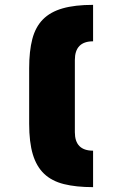

<svg xmlns="http://www.w3.org/2000/svg" viewBox="-20 -770 463 790"><path d="M288 -226Q288 -150 363 -150V0Q293 0 243 -12.5Q193 -25 161.5 -55Q130 -85 115 -135Q100 -185 100 -261V-489Q100 -560 113 -609.5Q126 -659 156.5 -690Q187 -721 237.5 -735.5Q288 -750 363 -750V-600Q288 -600 288 -523Z"/></svg>

Font: Black Han Sans
Style: Regular
Weight: 400
Width: 7
Designer: ZESSTYPE
Foundry: ZESSTYPE
Version: Version 1.00